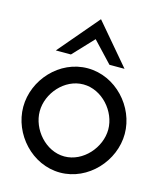

<svg xmlns="http://www.w3.org/2000/svg" viewBox="-128 -965 897 1069"><g transform="rotate(15 320.5 -431.0)"><path d="M209 -640 320 -758 431 -640H518L320 -873L122 -640ZM320 -497C428 -497 518 -394 518 -290C518 -186 428 -82 320 -82C212 -82 123 -186 123 -290C123 -394 212 -497 320 -497ZM320 11C482 11 613 -134 613 -290C613 -446 482 -590 320 -590C158 -590 28 -446 28 -290C28 -134 158 11 320 11Z"/></g></svg>

Font: Charger
Style: Bd
Weight: 400
Designer: Jasper
Foundry: Cannot Into Space Fonts
Version: Version 0.98